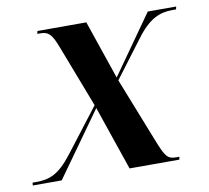

<svg xmlns="http://www.w3.org/2000/svg" viewBox="-87 -608 740 680"><g transform="rotate(-10 283.0 -268.0)"><path d="M-22 0H82L247 -231L326 0H505L507 -10H496C465 -10 457 -20 433 -81L341 -314L442 -448C489 -511 527 -526 573 -526H586L588 -536H486L337 -325L265 -536H89L87 -526H99C129 -526 140 -510 157 -466L243 -242L123 -86C73 -21 39 -10 -9 -10H-21Z"/></g></svg>

Font: Noto Serif Display SemiBold
Style: Italic
Weight: 600
Italic angle: -12°
Designer: Monotype Design Team
Foundry: Monotype Imaging Inc.
Version: Version 2.009